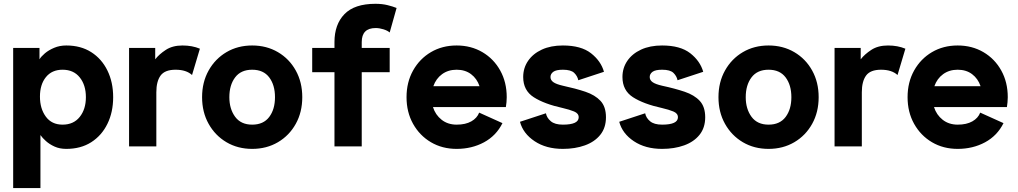

<svg xmlns="http://www.w3.org/2000/svg" viewBox="-20 -755 5250 990"><path d="M188.5 -58.6V214.8H47.9V-507.8H183.6V-449.2Q191.9 -463.4 211.4 -480Q231 -496.6 259.3 -508.5Q287.6 -520.5 321.8 -520.5Q396.5 -520.5 450.4 -486.1Q504.4 -451.7 533.9 -391.4Q563.5 -331.1 563.5 -253.9Q563.5 -176.8 533.9 -116.5Q504.4 -56.2 450.4 -21.7Q396.5 12.7 321.8 12.7Q287.6 12.7 261.2 0.7Q234.9 -11.2 216.6 -27.8Q198.2 -44.4 188.5 -58.6ZM186 -256.8Q186 -194.8 216.3 -153.6Q246.6 -112.3 302.7 -112.3Q359.4 -112.3 391.1 -152.1Q422.9 -191.9 422.9 -253.9Q422.9 -316.4 391.1 -356Q359.4 -395.5 302.7 -395.5Q247.6 -395.5 216.8 -357.4Q186 -319.3 186 -256.8Z M970.2 -368.2Q940.4 -395.5 885.3 -395.5Q830.1 -395.5 808.1 -365.5Q786.1 -335.4 786.1 -279.3V0H645.5V-507.8H780.3V-449.2Q800.3 -475.1 835 -497.8Q869.6 -520.5 920.9 -520.5Q971.2 -520.5 1010.7 -503.9Z M1022 -253.9Q1022 -331.1 1055.7 -391.4Q1089.4 -451.7 1147.7 -486.1Q1206.1 -520.5 1280.3 -520.5Q1354.5 -520.5 1413.1 -486.1Q1471.7 -451.7 1505.1 -391.4Q1538.6 -331.1 1538.6 -253.9Q1538.6 -176.8 1505.1 -116.5Q1471.7 -56.2 1413.1 -21.7Q1354.5 12.7 1280.3 12.7Q1206.1 12.7 1147.7 -21.7Q1089.4 -56.2 1055.7 -116.5Q1022 -176.8 1022 -253.9ZM1162.6 -253.9Q1162.6 -193.4 1192.4 -152.8Q1222.2 -112.3 1280.3 -112.3Q1338.4 -112.3 1368.2 -151.9Q1397.9 -191.4 1397.9 -253.9Q1397.9 -316.4 1368.2 -356Q1338.4 -395.5 1280.3 -395.5Q1222.2 -395.5 1192.4 -356Q1162.6 -316.4 1162.6 -253.9Z M1989.3 -587.4Q1978.5 -597.2 1957.5 -603.8Q1936.5 -610.4 1917 -610.4Q1845.2 -610.4 1845.2 -538.1V-507.8H1989.3V-382.8H1845.2V0H1704.6V-382.8H1589.8V-507.8H1704.6V-538.1Q1704.6 -628.9 1756.1 -682.1Q1807.6 -735.4 1916 -735.4Q1950.7 -735.4 1978.3 -728.5Q2005.9 -721.7 2024.9 -713.9Z M2450.7 -174.3 2570.8 -120.1Q2538.6 -55.2 2475.6 -21.2Q2412.6 12.7 2334.5 12.7Q2260.3 12.7 2201.9 -21.7Q2143.6 -56.2 2109.9 -116.5Q2076.2 -176.8 2076.2 -253.9Q2076.2 -331.1 2109.9 -391.4Q2143.6 -451.7 2201.9 -486.1Q2260.3 -520.5 2334.5 -520.5Q2408.7 -520.5 2467.3 -486.1Q2525.9 -451.7 2559.3 -391.4Q2592.8 -331.1 2592.8 -253.9Q2592.8 -240.7 2591.6 -228Q2590.3 -215.3 2588.4 -203.1H2212.4Q2225.1 -162.6 2257.1 -137.5Q2289.1 -112.3 2334.5 -112.3Q2380.4 -112.3 2410.2 -129.2Q2439.9 -146 2450.7 -174.3ZM2334.5 -395.5Q2291 -395.5 2259.5 -372.6Q2228 -349.6 2214.4 -310.5H2452.6Q2439.5 -349.6 2408.9 -372.6Q2378.4 -395.5 2334.5 -395.5Z M2882.3 -520.5Q2976.1 -520.5 3027.3 -480.5Q3078.6 -440.4 3094.2 -384.8L2961.9 -341.3Q2957.5 -362.8 2940.7 -379.2Q2923.8 -395.5 2882.3 -395.5Q2847.7 -395.5 2833 -384.8Q2818.4 -374 2818.4 -357.9Q2818.4 -341.8 2833.3 -331.3Q2848.1 -320.8 2882.3 -313Q2948.2 -298.8 2998.3 -282Q3048.3 -265.1 3076.4 -234.9Q3104.5 -204.6 3104.5 -150.4Q3104.5 -96.2 3075.2 -59.8Q3045.9 -23.4 2995.6 -5.4Q2945.3 12.7 2882.3 12.7Q2795.9 12.7 2736.6 -26.9Q2677.2 -66.4 2661.1 -127L2794.9 -170.9Q2799.3 -147.5 2820.1 -129.9Q2840.8 -112.3 2882.3 -112.3Q2963.9 -112.3 2963.9 -150.4Q2963.9 -170.4 2940.2 -180.2Q2916.5 -189.9 2882.3 -197.8Q2786.6 -218.8 2732.2 -253.7Q2677.7 -288.6 2677.7 -357.9Q2677.7 -404.3 2702.9 -441.2Q2728 -478 2773.9 -499.3Q2819.8 -520.5 2882.3 -520.5Z M3394 -520.5Q3487.8 -520.5 3539.1 -480.5Q3590.3 -440.4 3606 -384.8L3473.6 -341.3Q3469.2 -362.8 3452.4 -379.2Q3435.5 -395.5 3394 -395.5Q3359.4 -395.5 3344.7 -384.8Q3330.1 -374 3330.1 -357.9Q3330.1 -341.8 3345 -331.3Q3359.9 -320.8 3394 -313Q3460 -298.8 3510 -282Q3560.1 -265.1 3588.1 -234.9Q3616.2 -204.6 3616.2 -150.4Q3616.2 -96.2 3586.9 -59.8Q3557.6 -23.4 3507.3 -5.4Q3457 12.7 3394 12.7Q3307.6 12.7 3248.3 -26.9Q3189 -66.4 3172.9 -127L3306.6 -170.9Q3311 -147.5 3331.8 -129.9Q3352.5 -112.3 3394 -112.3Q3475.6 -112.3 3475.6 -150.4Q3475.6 -170.4 3451.9 -180.2Q3428.2 -189.9 3394 -197.8Q3298.3 -218.8 3243.9 -253.7Q3189.5 -288.6 3189.5 -357.9Q3189.5 -404.3 3214.6 -441.2Q3239.7 -478 3285.6 -499.3Q3331.5 -520.5 3394 -520.5Z M3684.6 -253.9Q3684.6 -331.1 3718.3 -391.4Q3752 -451.7 3810.3 -486.1Q3868.7 -520.5 3942.9 -520.5Q4017.1 -520.5 4075.7 -486.1Q4134.3 -451.7 4167.7 -391.4Q4201.2 -331.1 4201.2 -253.9Q4201.2 -176.8 4167.7 -116.5Q4134.3 -56.2 4075.7 -21.7Q4017.1 12.7 3942.9 12.7Q3868.7 12.7 3810.3 -21.7Q3752 -56.2 3718.3 -116.5Q3684.6 -176.8 3684.6 -253.9ZM3825.2 -253.9Q3825.2 -193.4 3855 -152.8Q3884.8 -112.3 3942.9 -112.3Q4001 -112.3 4030.8 -151.9Q4060.5 -191.4 4060.5 -253.9Q4060.5 -316.4 4030.8 -356Q4001 -395.5 3942.9 -395.5Q3884.8 -395.5 3855 -356Q3825.2 -316.4 3825.2 -253.9Z M4607.9 -368.2Q4578.1 -395.5 4522.9 -395.5Q4467.8 -395.5 4445.8 -365.5Q4423.8 -335.4 4423.8 -279.3V0H4283.2V-507.8H4418V-449.2Q4438 -475.1 4472.7 -497.8Q4507.3 -520.5 4558.6 -520.5Q4608.9 -520.5 4648.4 -503.9Z M5034.2 -174.3 5154.3 -120.1Q5122.1 -55.2 5059.1 -21.2Q4996.1 12.7 4918 12.7Q4843.8 12.7 4785.4 -21.7Q4727.1 -56.2 4693.4 -116.5Q4659.7 -176.8 4659.7 -253.9Q4659.7 -331.1 4693.4 -391.4Q4727.1 -451.7 4785.4 -486.1Q4843.8 -520.5 4918 -520.5Q4992.2 -520.5 5050.8 -486.1Q5109.4 -451.7 5142.8 -391.4Q5176.3 -331.1 5176.3 -253.9Q5176.3 -240.7 5175 -228Q5173.8 -215.3 5171.9 -203.1H4795.9Q4808.6 -162.6 4840.6 -137.5Q4872.6 -112.3 4918 -112.3Q4963.9 -112.3 4993.7 -129.2Q5023.4 -146 5034.2 -174.3ZM4918 -395.5Q4874.5 -395.5 4843 -372.6Q4811.5 -349.6 4797.9 -310.5H5036.1Q5022.9 -349.6 4992.4 -372.6Q4961.9 -395.5 4918 -395.5Z"/></svg>

Font: Giphurs
Style: Bold
Weight: 700
Version: Version 0.920; ttfautohint (v1.8.4.7-5d5b)